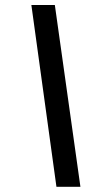

<svg xmlns="http://www.w3.org/2000/svg" viewBox="-20 -736 410 759"><path d="M203.1 2.4 104 -716.3H196.8L297.9 2.4Z"/></svg>

Font: Open Sans SemiCondensed SemiBold
Style: Italic
Weight: 600
Width: 4
Italic angle: -12°
Designer: Monotype Design Team
Foundry: Monotype Imaging Inc.
Version: Version 3.000